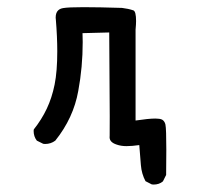

<svg xmlns="http://www.w3.org/2000/svg" viewBox="-20 -405 540 527"><path d="M401.4 101.6Q417 101.6 427.2 92.8L436 75.2Q436.5 34.7 436.5 5.9Q436.5 -51.3 434.1 -63Q432.6 -69.8 428.2 -74.2Q423.8 -78.6 414.6 -79.1Q411.1 -79.6 406.2 -79.6Q388.2 -79.6 352.1 -74.2V-323.7Q353.5 -338.4 353.5 -347.2Q353.5 -373.5 346.2 -376.5Q332 -381.3 314.9 -383.3Q251 -385.3 209.2 -385.3Q167.5 -385.3 153.3 -382.8Q144.5 -381.3 139.6 -376.5Q132.8 -370.1 132.8 -356.4Q132.8 -354 133.3 -351.1Q137.2 -303.7 137.2 -264.2Q137.2 -209 129.9 -172.9Q122.6 -136.7 108.4 -106.7Q94.2 -76.7 72.8 -49.8Q72.3 -47.9 72.3 -45.9Q72.3 -30.3 81.1 -19L98.6 -10.3Q101.1 -9.8 103.5 -9.8Q119.6 -9.8 131.8 -19Q181.6 -81.1 194.8 -155.3Q207 -220.7 207 -289.6Q207 -299.3 206.5 -314L279.8 -315.9Q281.2 -136.2 281.2 -85.9Q281.2 -35.6 281 -32.2Q280.8 -28.8 280.8 -28.3Q280.8 -14.6 299.8 -8.3Q312 -3.9 327.1 -3.9Q342.3 -3.9 362.3 -6.8L366.7 48.3Q368.7 72.3 379.4 92.3L396.5 101.1Q398.9 101.6 401.4 101.6Z"/></svg>

Font: Bakudai
Style: Light
Weight: 300
Version: Version 1.48